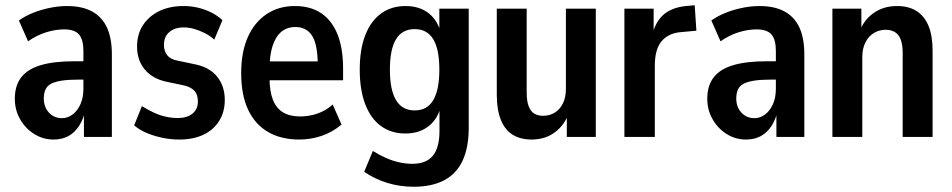

<svg xmlns="http://www.w3.org/2000/svg" viewBox="-20 -522 3628 732"><path d="M184 10Q144 10 110.2 -11.2Q76.5 -32.5 56.5 -67.8Q36.5 -103 36.5 -145.5Q36.5 -195.5 60.8 -227Q85 -258.5 135.2 -273.5Q185.5 -288.5 264.5 -288.5H310.5V-218.5H278Q240 -218.5 215 -214.5Q190 -210.5 175 -202.8Q160 -195 153.5 -180.8Q147 -166.5 147 -146.5Q147 -114 166.5 -92.8Q186 -71.5 216.5 -71.5Q238 -71.5 256.8 -85.5Q275.5 -99.5 286.8 -124.8Q298 -150 298 -184V-327.5Q298 -371 281.2 -390.5Q264.5 -410 224.5 -410Q192 -410 156.8 -399.2Q121.5 -388.5 87 -364.5L52 -444Q77 -461.5 107.2 -473.5Q137.5 -485.5 170.8 -492.2Q204 -499 235 -499Q293.5 -499 331.2 -478.2Q369 -457.5 387.8 -417Q406.5 -376.5 406.5 -314.5V0H300V-103H305.5Q298 -67.5 281.5 -42Q265 -16.5 240.8 -3.2Q216.5 10 184 10Z M664 10Q630 10 597.5 3Q565 -4 538.2 -15.5Q511.5 -27 491.5 -44L521 -117.5Q544 -103 566.8 -92.5Q589.5 -82 612.5 -77Q635.5 -72 657.5 -72Q693 -72 713.8 -88.8Q734.5 -105.5 734.5 -135.5Q734.5 -162 720.2 -176.8Q706 -191.5 678.5 -197L616.5 -210Q562 -221 532.2 -256.8Q502.5 -292.5 502.5 -344Q502.5 -391.5 525 -426Q547.5 -460.5 587.2 -479.8Q627 -499 679.5 -499Q709 -499 735.8 -492.5Q762.5 -486 786 -474.2Q809.5 -462.5 828 -445L797 -371Q781 -385.5 761.2 -395.5Q741.5 -405.5 721 -411.5Q700.5 -417.5 680.5 -417.5Q646.5 -417.5 625.8 -400Q605 -382.5 605 -350.5Q605 -327 618 -311Q631 -295 658.5 -290.5L720.5 -277.5Q778 -266.5 807.5 -230.2Q837 -194 837 -140.5Q837 -95 815.5 -60.8Q794 -26.5 755.2 -8.2Q716.5 10 664 10Z M1121 10Q1052 10 1002.5 -18.5Q953 -47 926.2 -103.2Q899.5 -159.5 899.5 -243.5Q899.5 -323 924.5 -379.8Q949.5 -436.5 995.8 -467.8Q1042 -499 1104 -499Q1164 -499 1204.8 -471.5Q1245.5 -444 1266.8 -391Q1288 -338 1288 -261V-216H993V-288H1206L1191.5 -271.5Q1191.5 -352 1170 -385.5Q1148.5 -419 1106.5 -419Q1074.5 -419 1052.8 -401Q1031 -383 1019.2 -347Q1007.5 -311 1007.5 -254.5V-227.5Q1007.5 -175 1020.2 -142.2Q1033 -109.5 1058.8 -93.8Q1084.5 -78 1125 -78Q1157.5 -78 1190 -89Q1222.5 -100 1248.5 -123.5L1282 -47Q1248 -18.5 1206.8 -4.2Q1165.5 10 1121 10Z M1557 190Q1504 190 1456.2 175.2Q1408.5 160.5 1368.5 133L1401.5 53.5Q1427 69.5 1452.2 80.5Q1477.5 91.5 1502.5 97Q1527.5 102.5 1552 102.5Q1605 102.5 1630.2 71.8Q1655.5 41 1655.5 -23V-125.5H1663Q1651.5 -71 1615.5 -42Q1579.5 -13 1525.5 -13Q1471 -13 1432 -41.8Q1393 -70.5 1372.2 -125.2Q1351.5 -180 1351.5 -256.5Q1351.5 -333 1372.2 -387Q1393 -441 1432.2 -470Q1471.5 -499 1526 -499Q1581 -499 1616.5 -469.8Q1652 -440.5 1663 -387H1655V-489H1767V-34Q1767 40 1743.8 90.2Q1720.5 140.5 1673.5 165.2Q1626.5 190 1557 190ZM1561 -101Q1608.5 -101 1631.8 -140.2Q1655 -179.5 1655 -256.5Q1655 -334 1631.8 -372.5Q1608.5 -411 1561 -411Q1513.5 -411 1490 -372.8Q1466.5 -334.5 1466.5 -256.5Q1466.5 -179 1490 -140Q1513.5 -101 1561 -101Z M2006.5 10Q1964.5 10 1934.8 -8.2Q1905 -26.5 1889.5 -65Q1874 -103.5 1874 -161V-489H1988V-170Q1988 -135.5 1996 -115.8Q2004 -96 2018 -88.2Q2032 -80.5 2050.5 -80.5Q2075.5 -80.5 2095.2 -92.8Q2115 -105 2126.2 -128Q2137.5 -151 2137.5 -183.5V-489H2251.5V0H2141V-91H2148.5Q2133 -46 2096 -18Q2059 10 2006.5 10Z M2360.5 0V-489H2472V-378H2464Q2475.5 -434 2506.8 -463.5Q2538 -493 2595 -499L2628.5 -502L2635 -405L2570.5 -399Q2526.5 -394 2501.5 -363.8Q2476.5 -333.5 2476.5 -271.5V0Z M2824 10Q2784 10 2750.2 -11.2Q2716.5 -32.5 2696.5 -67.8Q2676.5 -103 2676.5 -145.5Q2676.5 -195.5 2700.8 -227Q2725 -258.5 2775.2 -273.5Q2825.5 -288.5 2904.5 -288.5H2950.5V-218.5H2918Q2880 -218.5 2855 -214.5Q2830 -210.5 2815 -202.8Q2800 -195 2793.5 -180.8Q2787 -166.5 2787 -146.5Q2787 -114 2806.5 -92.8Q2826 -71.5 2856.5 -71.5Q2878 -71.5 2896.8 -85.5Q2915.5 -99.5 2926.8 -124.8Q2938 -150 2938 -184V-327.5Q2938 -371 2921.2 -390.5Q2904.5 -410 2864.5 -410Q2832 -410 2796.8 -399.2Q2761.5 -388.5 2727 -364.5L2692 -444Q2717 -461.5 2747.2 -473.5Q2777.5 -485.5 2810.8 -492.2Q2844 -499 2875 -499Q2933.5 -499 2971.2 -478.2Q3009 -457.5 3027.8 -417Q3046.5 -376.5 3046.5 -314.5V0H2940V-103H2945.5Q2938 -67.5 2921.5 -42Q2905 -16.5 2880.8 -3.2Q2856.5 10 2824 10Z M3153.5 0V-489H3264V-398.5H3256Q3271.5 -444 3309.5 -471.5Q3347.5 -499 3400 -499Q3443.5 -499 3473.5 -480.5Q3503.5 -462 3519.5 -424.5Q3535.5 -387 3535.5 -328.5V0H3421.5V-318.5Q3421.5 -353 3413.5 -372.5Q3405.5 -392 3390.8 -400.2Q3376 -408.5 3357 -408.5Q3332 -408.5 3311.8 -396.2Q3291.5 -384 3279.5 -360.5Q3267.5 -337 3267.5 -304.5V0Z"/></svg>

Font: Nunito Sans 12pt ExtraLight Condensed
Style: Regular
Weight: 200
Width: 3
Version: Version 3.101;gftools[0.9.27]